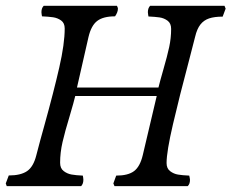

<svg xmlns="http://www.w3.org/2000/svg" viewBox="-49 -637 792 657"><path d="M593.3 0Q601.1 -7.3 601.1 -21.5Q601.1 -25.4 598.6 -36.1Q575.2 -37.1 560.3 -39.6Q545.4 -42 533.2 -51.3Q521 -60.5 521 -79.1Q521 -118.2 543 -212.4Q564.9 -306.6 598.1 -431.2L618.7 -511.2Q625 -538.1 636.7 -553Q648.4 -567.9 666.5 -574Q684.6 -580.1 712.9 -580.1L723.1 -607.4L719.2 -617.2H464.8Q457 -609.4 457 -595.2Q457 -592.3 457.8 -587.9Q458.5 -583.5 459 -580.6Q481.9 -579.6 497.1 -577.4Q512.2 -575.2 524.4 -566.2Q536.6 -557.1 536.6 -538.1Q536.6 -506.8 530 -476.1Q523.4 -445.3 509.8 -398.4Q498 -357.4 493.2 -337.4H214.4L253.9 -510.7Q263.2 -549.8 283.7 -565.4Q304.2 -581.1 344.7 -581.1Q354.5 -595.2 354.5 -607.4Q354.5 -609.9 353 -613Q351.6 -616.2 351.1 -617.2H100.6Q92.8 -609.4 92.8 -595.2Q92.8 -592.3 93.5 -588.1Q94.2 -584 94.7 -581.1Q117.2 -580.1 132.6 -577.9Q147.9 -575.7 160.2 -566.9Q172.4 -558.1 172.4 -539.6Q172.4 -487.3 153.8 -406Q135.3 -324.7 102.1 -205.1Q97.7 -189.5 88.9 -157.5Q80.1 -125.5 75.2 -105.5Q65.4 -66.4 43.7 -51.5Q22 -36.6 -19 -36.6L-29.3 -9.3L-25.9 0H228.5Q236.3 -7.8 236.3 -22Q236.3 -24.9 235.6 -29.3Q234.9 -33.7 234.4 -36.1Q210.9 -37.1 195.8 -39.8Q180.7 -42.5 168.7 -51.8Q156.7 -61 156.7 -80.1Q156.7 -114.7 165 -150.9Q173.3 -187 189.5 -240.2Q204.1 -289.6 208.5 -308.6H487.3L439.5 -106Q430.2 -66.9 409.7 -51.5Q389.2 -36.1 348.6 -36.1L338.9 -9.3L342.8 0Z"/></svg>

Font: Radley
Style: Italic
Weight: 400
Italic angle: -12°
Designer: Vernon Adams
Foundry: Vernon Adams
Version: Version 1.003; ttfautohint (v1.6)